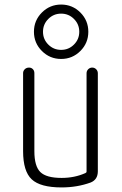

<svg xmlns="http://www.w3.org/2000/svg" viewBox="-20 -818 540 848"><path d="M252 9.8Q158.2 9.8 120.1 -25.9Q82 -61.5 82 -150.4V-495.1Q82 -504.9 89.4 -512.2Q96.7 -519.5 108.4 -519.5Q118.2 -519.5 125 -512.7Q131.8 -505.9 131.8 -495.1V-150.4Q131.8 -84 158.2 -58.1Q184.6 -32.2 252 -32.2Q309.6 -32.2 357.4 -53.7Q362.3 -55.7 362.3 -60.5V-494.1Q362.3 -504.9 369.6 -512.2Q377 -519.5 387.2 -519.5Q397.5 -519.5 404.8 -512.2Q412.1 -504.9 412.1 -494.1V-61.5Q412.1 -24.4 379.9 -11.7Q320.3 9.8 252 9.8ZM193.4 -621.1Q216.8 -597.7 250 -597.7Q283.2 -597.7 306.6 -621.1Q330.1 -644.5 330.1 -677.7Q330.1 -710.9 306.6 -734.4Q283.2 -757.8 250 -757.8Q216.8 -757.8 193.4 -734.4Q169.9 -710.9 169.9 -677.7Q169.9 -644.5 193.4 -621.1ZM165 -762.7Q200.2 -797.9 250 -797.9Q299.8 -797.9 335 -762.7Q370.1 -727.5 370.1 -677.7Q370.1 -627.9 335 -592.8Q299.8 -557.6 250 -557.6Q200.2 -557.6 165 -592.8Q129.9 -627.9 129.9 -677.7Q129.9 -727.5 165 -762.7Z"/></svg>

Font: Rounded-L Mgen+ 1mn light
Style: Regular
Weight: 200
Designer: [Source Han Sans]
Ryoko NISHIZUKA  (kana & ideographs); Paul D. Hunt (Latin, Greek & Cyrillic); Wenlong ZHANG  (bopomofo
Version: Version 1.059.20150602